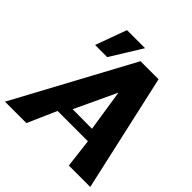

<svg xmlns="http://www.w3.org/2000/svg" viewBox="-212 -939 1097 1097"><g transform="rotate(45 336.5 -391.0)"><path d="M-8 0H165L242 -175H487L508 0H681L522 -711H376ZM127 -593H225L342 -782H196ZM296 -243 414 -495 453 -242Z"/></g></svg>

Font: Aerodynamic
Style: BdObl
Weight: 500
Designer: Google
Version: Version 2.000980; 2014